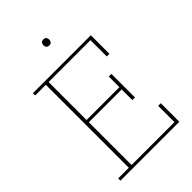

<svg xmlns="http://www.w3.org/2000/svg" viewBox="-251 -977 1083 1083"><g transform="rotate(-45 290.0 -435.5)"><path d="M50 -18H135V-680H50V-698H512V-550H491V-680H157V-377H419V-462H440V-274H419V-359H157V-18H499V-148H520V0H50ZM306 -823Q293 -823 288 -830.5Q283 -838 283 -846V-848Q283 -856 288 -863.5Q293 -871 306 -871Q319 -871 324 -863.5Q329 -856 329 -848V-846Q329 -838 324 -830.5Q319 -823 306 -823Z"/></g></svg>

Font: IBM Plex Serif Thin
Style: Regular
Weight: 100
Designer: Mike Abbink, Paul van der Laan, Pieter van Rosmalen
Foundry: Bold Monday
Version: Version 3.001